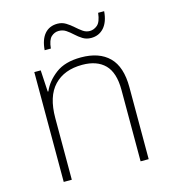

<svg xmlns="http://www.w3.org/2000/svg" viewBox="-108 -808 798 895"><g transform="rotate(-15 291.0 -360.0)"><path d="M316 -540Q404 -540 451.5 -493Q499 -446 499 -347V0H460V-345Q460 -428 422 -466.5Q384 -505 313 -505Q226 -505 177 -453.5Q128 -402 128 -297V0H89V-530H120L126 -426H129Q148 -471 193.5 -505.5Q239 -540 316 -540ZM477 -720Q473 -669 449 -642Q425 -615 387 -615Q364 -615 346.5 -626Q329 -637 314 -651Q299 -665 283.5 -675.5Q268 -686 248 -686Q228 -686 212 -671.5Q196 -657 192 -616H162Q166 -667 189 -693.5Q212 -720 251 -720Q273 -720 291 -709Q309 -698 324.5 -684Q340 -670 355.5 -659Q371 -648 389 -648Q409 -648 426 -662.5Q443 -677 448 -720Z"/></g></svg>

Font: Noto Sans Thai ExtraLight
Style: Regular
Weight: 200
Designer: Monotype Design Team
Foundry: Monotype Imaging Inc.
Version: Version 2.001; ttfautohint (v1.8.4.7-5d5b)